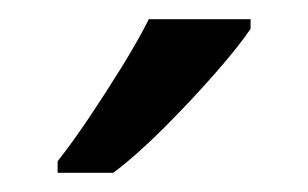

<svg xmlns="http://www.w3.org/2000/svg" viewBox="-20 -786 321 200"><path d="M241 -756Q229 -738 204 -709.5Q179 -681 150.5 -652.5Q122 -624 98 -606H40V-618Q55 -637 72.5 -663Q90 -689 107 -716.5Q124 -744 135 -766H241Z"/></svg>

Font: Noto Sans Indic Siyaq Numbers
Style: Regular
Weight: 400
Designer: Monotype Design Team
Foundry: Monotype Imaging Inc.
Version: Version 2.002; ttfautohint (v1.8.4.7-5d5b)